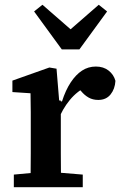

<svg xmlns="http://www.w3.org/2000/svg" viewBox="-20 -785 515 805"><path d="M38 0V-53L146 -63H206L327 -53V0ZM108 0Q108 -30 108.5 -67Q109 -104 109 -143Q109 -182 109 -215V-269Q109 -294 109 -314.5Q109 -335 108.5 -354.5Q108 -374 108 -394L32 -399V-447L187 -502L217 -497L228 -364L235 -363V-215Q235 -182 235 -143Q235 -104 235.5 -67Q236 -30 236 0ZM223 -279 211 -360H240Q255 -407 276.5 -439.5Q298 -472 324 -489Q350 -506 382 -506Q414 -506 435.5 -489Q457 -472 464 -446Q462 -412 443.5 -389Q425 -366 392 -366Q369 -366 351.5 -376Q334 -386 320 -403L298 -426L349 -425Q304 -404 272.5 -365.5Q241 -327 223 -279ZM158 -765 321 -623H231L394 -765L429 -737L313 -578H239L123 -737Z"/></svg>

Font: Source Serif 4 SemiBold
Style: Regular
Weight: 600
Designer: Frank Grießhammer
Foundry: Adobe Systems Incorporated
Version: Version 4.004;hotconv 1.0.116;makeotfexe 2.5.65601